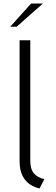

<svg xmlns="http://www.w3.org/2000/svg" viewBox="-20 -1046 314 1078"><path d="M202 12Q175 6.5 149.2 -10Q123.5 -26.5 106.8 -58.5Q90 -90.5 90 -141V-820H150V-146Q150 -96.5 170 -73Q190 -49.5 229 -40ZM37.5 -896 154.5 -1026H220.5L73.5 -896Z"/></svg>

Font: Junction Light
Style: Regular
Weight: 300
Designer: Caroline Hadilaksono
Foundry: Caroline Hadilaksono, Tyler Finck, The League of Moveable Type
Version: Version 2.000; ttfautohint (v1.8.3)